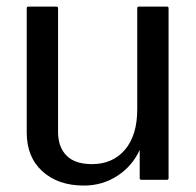

<svg xmlns="http://www.w3.org/2000/svg" viewBox="-20 -545 595 582"><path d="M486 0H408.5Q403.5 0 403.5 -5V-90.5Q381 -41.5 335.8 -12Q290.5 17.5 234 17.5Q156.5 17.5 108.8 -25.5Q61 -68.5 61 -143.5V-520Q61 -525 66 -525H151Q156 -525 156 -520V-143.5Q156.5 -98.5 182 -73Q207.5 -47.5 259 -47.5Q321.5 -47.5 358.8 -91.2Q396 -135 396 -213.5V-520Q396 -525 401 -525H486Q491 -525 491 -520V-5Q491 0 486 0Z"/></svg>

Font: MFEK Sans
Style: Regular
Weight: 400
Designer: Owen Earl
Foundry: indestructible type*
Version: Version 0.001; ttfautohint (v1.8.4.7-5d5b)